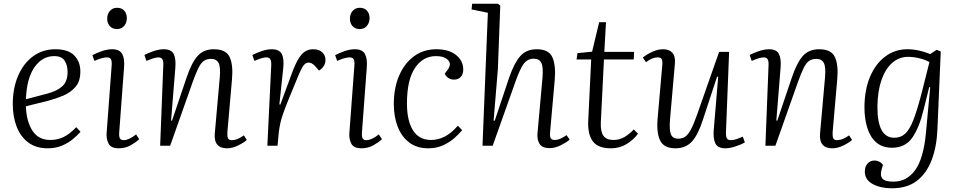

<svg xmlns="http://www.w3.org/2000/svg" viewBox="-20 -787 5175 1037"><path d="M279 -521Q349 -521 381.5 -487Q414 -453 414 -401Q414 -348 387.5 -317.5Q361 -287 321.5 -270.5Q282 -254 241 -243L120 -213Q122 -135 154 -83Q186 -31 252 -31Q289 -31 321.5 -46Q354 -61 392 -100L415 -75Q399 -57 374 -36Q349 -15 315 -0.5Q281 14 237 14Q174 14 132 -18Q90 -50 69.5 -104Q49 -158 49 -225Q49 -310 77.5 -377Q106 -444 158 -482.5Q210 -521 279 -521ZM345 -398Q345 -435 329 -459.5Q313 -484 273 -484Q208 -484 166 -423.5Q124 -363 120 -251L234 -281Q288 -295 316.5 -321Q345 -347 345 -398Z M559 -686Q559 -712 574 -728.5Q589 -745 612 -745Q637 -745 651 -729.5Q665 -714 665 -689Q665 -664 650.5 -647Q636 -630 612 -630Q588 -630 573.5 -645.5Q559 -661 559 -686ZM583 -432Q585 -456 579.5 -466.5Q574 -477 557 -477Q532 -477 490 -458L479 -489Q499 -500 529 -510.5Q559 -521 586 -521Q626 -521 640 -495.5Q654 -470 650 -423L624 -74Q622 -50 627.5 -40Q633 -30 648 -30Q676 -30 715 -61L732 -35Q715 -19 686 -2.5Q657 14 621 14Q579 14 566 -12Q553 -38 556 -70Z M1313 -31Q1296 -16 1265.5 -1Q1235 14 1206 14Q1171 14 1154 -5.5Q1137 -25 1140 -65L1167 -369Q1172 -425 1160.5 -447Q1149 -469 1120 -469Q1097 -469 1081 -458Q1065 -447 1051.5 -419.5Q1038 -392 1020 -342L899 0H845L862 -435Q863 -457 857 -467Q851 -477 835 -477Q815 -477 771 -458L760 -490Q776 -499 807 -510Q838 -521 865 -521Q905 -521 918 -495.5Q931 -470 927 -421L904 -136L909 -135L987 -366Q1015 -449 1047.5 -485Q1080 -521 1135 -521Q1201 -521 1220.5 -478.5Q1240 -436 1233 -359L1208 -72Q1207 -50 1211.5 -40Q1216 -30 1233 -30Q1262 -30 1297 -56Z M1445 -435Q1446 -455 1440.5 -466Q1435 -477 1418 -477Q1397 -477 1354 -458L1343 -490Q1360 -499 1390.5 -510Q1421 -521 1448 -521Q1488 -521 1501.5 -496Q1515 -471 1510 -421L1489 -223L1494 -222L1562 -406Q1586 -468 1610.5 -494.5Q1635 -521 1672 -521Q1703 -521 1720.5 -504.5Q1738 -488 1738 -463Q1738 -445 1728.5 -430Q1719 -415 1703 -406L1682 -430Q1664 -449 1647 -449Q1633 -449 1621.5 -436Q1610 -423 1590 -375Q1558 -298 1538.5 -250Q1519 -202 1508.5 -171.5Q1498 -141 1493.5 -119Q1489 -97 1486 -74L1479 0H1424Z M1870 -686Q1870 -712 1885 -728.5Q1900 -745 1923 -745Q1948 -745 1962 -729.5Q1976 -714 1976 -689Q1976 -664 1961.5 -647Q1947 -630 1923 -630Q1899 -630 1884.5 -645.5Q1870 -661 1870 -686ZM1894 -432Q1896 -456 1890.5 -466.5Q1885 -477 1868 -477Q1843 -477 1801 -458L1790 -489Q1810 -500 1840 -510.5Q1870 -521 1897 -521Q1937 -521 1951 -495.5Q1965 -470 1961 -423L1935 -74Q1933 -50 1938.5 -40Q1944 -30 1959 -30Q1987 -30 2026 -61L2043 -35Q2026 -19 1997 -2.5Q1968 14 1932 14Q1890 14 1877 -12Q1864 -38 1867 -70Z M2337 -521Q2404 -521 2443 -490Q2482 -459 2482 -412Q2482 -386 2468.5 -371.5Q2455 -357 2432 -357Q2415 -357 2401.5 -366Q2388 -375 2382 -389L2397 -409Q2421 -441 2400 -462.5Q2379 -484 2335 -484Q2264 -484 2221 -419.5Q2178 -355 2178 -228Q2178 -134 2211 -82.5Q2244 -31 2308 -31Q2346 -31 2381.5 -49Q2417 -67 2453 -108L2476 -84Q2458 -62 2432 -39.5Q2406 -17 2371.5 -1.5Q2337 14 2293 14Q2231 14 2189.5 -18Q2148 -50 2127.5 -104Q2107 -158 2107 -225Q2107 -312 2136 -379Q2165 -446 2216.5 -483.5Q2268 -521 2337 -521Z M3057 -33Q3040 -18 3009 -2.5Q2978 13 2948 13Q2909 13 2894.5 -9.5Q2880 -32 2883 -67L2910 -367Q2915 -426 2903.5 -448Q2892 -470 2863 -470Q2830 -470 2809.5 -443.5Q2789 -417 2764 -346L2641 0H2586L2615 -718L2527 -736L2530 -767H2669L2682 -757L2669 -413L2646 -136L2652 -135L2731 -371Q2758 -448 2790.5 -484.5Q2823 -521 2879 -521Q2945 -521 2964 -476.5Q2983 -432 2976 -354L2951 -73Q2949 -50 2954.5 -40.5Q2960 -31 2976 -31Q2991 -31 3007.5 -38.5Q3024 -46 3040 -57Z M3099 -500 3178 -508 3216 -667H3253L3244 -507H3405L3403 -466H3242L3225 -125Q3223 -77 3239 -54Q3255 -31 3294 -31Q3325 -31 3352 -46.5Q3379 -62 3403 -88L3426 -65Q3401 -31 3363.5 -8.5Q3326 14 3280 14Q3210 14 3182 -23.5Q3154 -61 3157 -133L3173 -466H3094Z M3452 -476Q3472 -493 3502.5 -507Q3533 -521 3561 -521Q3595 -521 3612 -501.5Q3629 -482 3625 -442L3599 -144Q3594 -86 3603.5 -62Q3613 -38 3643 -38Q3665 -38 3680.5 -48.5Q3696 -59 3711 -86.5Q3726 -114 3744 -165L3864 -507H3918L3901 -73Q3900 -51 3905.5 -40.5Q3911 -30 3928 -30Q3940 -30 3956 -35Q3972 -40 3992 -49L4003 -18Q3983 -6 3952 4Q3921 14 3898 14Q3857 14 3844 -12Q3831 -38 3835 -86L3859 -372L3853 -373L3777 -142Q3751 -60 3717.5 -23Q3684 14 3628 14Q3567 14 3546 -27Q3525 -68 3532 -149L3557 -435Q3559 -458 3554 -467.5Q3549 -477 3532 -477Q3502 -477 3469 -451Z M4582 -31Q4565 -16 4534.5 -1Q4504 14 4475 14Q4440 14 4423 -5.5Q4406 -25 4409 -65L4436 -369Q4441 -425 4429.5 -447Q4418 -469 4389 -469Q4366 -469 4350 -458Q4334 -447 4320.5 -419.5Q4307 -392 4289 -342L4168 0H4114L4131 -435Q4132 -457 4126 -467Q4120 -477 4104 -477Q4084 -477 4040 -458L4029 -490Q4045 -499 4076 -510Q4107 -521 4134 -521Q4174 -521 4187 -495.5Q4200 -470 4196 -421L4173 -136L4178 -135L4256 -366Q4284 -449 4316.5 -485Q4349 -521 4404 -521Q4470 -521 4489.5 -478.5Q4509 -436 4502 -359L4477 -72Q4476 -50 4480.5 -40Q4485 -30 4502 -30Q4531 -30 4566 -56Z M5004 -316 4999 -317 4969 -197Q4945 -97 4907 -43Q4869 11 4798 11Q4745 11 4712 -18.5Q4679 -48 4664 -97.5Q4649 -147 4649 -206Q4649 -301 4679 -372Q4709 -443 4761.5 -482Q4814 -521 4880 -521Q4912 -521 4943.5 -514Q4975 -507 5004 -495L5039 -518L5061 -509L5043 -87Q5039 7 5011.5 78.5Q4984 150 4931.5 190Q4879 230 4797 230Q4736 230 4693.5 207Q4651 184 4651 140Q4651 112 4666 96Q4681 80 4703 80Q4731 80 4749 103L4742 127Q4732 160 4745.5 177Q4759 194 4806 194Q4878 194 4923 131.5Q4968 69 4981 -69ZM4810 -43Q4845 -43 4869 -65Q4893 -87 4914 -141Q4935 -195 4960 -293L5000 -452Q4976 -465 4944.5 -472.5Q4913 -480 4885 -480Q4836 -480 4799 -447.5Q4762 -415 4741 -355Q4720 -295 4719 -212Q4718 -43 4810 -43Z"/></svg>

Font: Literata 36pt Light
Style: Italic
Weight: 300
Italic angle: -2°
Designer: Latin by Veronika Burian and Jose Scaglione. Greek by Irene Vlachou. Cyrillic by Vera Evstafieva
Foundry: TypeTogether
Version: Version 3.002